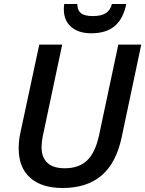

<svg xmlns="http://www.w3.org/2000/svg" viewBox="-20 -939 733 969"><path d="M692.9 -713.9 594.2 -247.1Q566.9 -116.7 492.7 -53.5Q418.5 9.8 295.9 9.8Q189.9 9.8 132.1 -42Q74.2 -93.8 74.2 -190.9Q74.2 -231.4 84 -273.9L178.2 -713.9H293.9L200.2 -272Q189.9 -229 189.9 -194.8Q189.9 -145 219 -117.4Q248 -89.8 307.1 -89.8Q377.9 -89.8 419.4 -129.2Q460.9 -168.5 480 -256.8L577.1 -713.9ZM617.2 -918.9Q602.1 -843.3 558.6 -807.1Q515.1 -771 440.9 -771Q376 -771 339.1 -803.2Q302.2 -835.4 302.2 -892.1Q302.2 -909.7 304.2 -918.9H370.1Q370.1 -888.2 387.9 -873Q405.8 -857.9 448.2 -857.9Q491.2 -857.9 514.4 -873Q537.6 -888.2 544.9 -918.9Z"/></svg>

Font: Open Sans Semibold
Style: Italic
Weight: 600
Italic angle: -12°
Foundry: Ascender Corporation
Version: Version 1.10